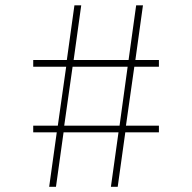

<svg xmlns="http://www.w3.org/2000/svg" viewBox="-20 -714 734 734"><path d="M168 0 197 -208H107V-233.5H201L233 -459H107V-484.5H235.5L264.5 -693.5H290.5L261.5 -484.5H471.5L500.5 -693.5H526.5L497.5 -484.5H587.5V-459H493.5L461.5 -233.5H587.5V-208H459L430 0H404L433 -208H223L194 0ZM225.5 -233.5H437L468 -459H257.5Z"/></svg>

Font: Spartan Thin ExtraLight
Style: Regular
Weight: 250
Version: Version 1.004